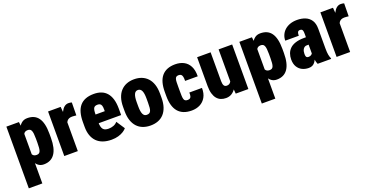

<svg xmlns="http://www.w3.org/2000/svg" viewBox="-30 -1237 4127 2139"><g transform="rotate(-20 2034.0 -167.5)"><path d="M204.6 -426.8V203.1H44.4V-528.3H193.4ZM468.3 -290V-240.7Q468.3 -178.2 457.3 -131.3Q446.3 -84.5 424.3 -53Q402.3 -21.5 369.9 -5.9Q337.4 9.8 294.9 9.8Q256.3 9.8 230.2 -10.5Q204.1 -30.8 187.3 -66.4Q170.4 -102.1 160.2 -148.2Q149.9 -194.3 143.1 -245.1V-278.8Q149.9 -333.5 159.7 -380.9Q169.4 -428.2 186.5 -463.4Q203.6 -498.5 230 -518.3Q256.3 -538.1 294.9 -538.1Q337.9 -538.1 370.1 -523.7Q402.3 -509.3 424.3 -479Q446.3 -448.7 457.3 -401.9Q468.3 -355 468.3 -290ZM308.1 -240.7V-290Q308.1 -325.2 305.4 -348.6Q302.7 -372.1 296.4 -386Q290 -399.9 279.8 -405.5Q269.5 -411.1 253.4 -411.1Q235.4 -411.1 222.9 -404.1Q210.4 -397 203.4 -382.1Q196.3 -367.2 193.8 -345Q191.4 -322.8 192.9 -292.5V-231Q190.4 -196.8 194.8 -171.1Q199.2 -145.5 213.6 -131.1Q228 -116.7 254.4 -116.7Q271 -116.7 281.5 -123Q292 -129.4 297.9 -144Q303.7 -158.7 305.9 -182.6Q308.1 -206.5 308.1 -240.7Z M699.2 -397.5V0H538.6V-528.3H688ZM821.8 -532.2 819.8 -379.4Q810.5 -380.4 795.4 -381.8Q780.3 -383.3 770.5 -383.3Q748.5 -383.3 733.4 -376.7Q718.3 -370.1 708.3 -357.2Q698.2 -344.2 693.8 -324.7Q689.5 -305.2 689.9 -279.3L663.1 -298.8Q663.1 -352.1 671.6 -395.8Q680.2 -439.5 695.8 -471.4Q711.4 -503.4 733.4 -520.8Q755.4 -538.1 782.2 -538.1Q792.5 -538.1 803.2 -536.6Q814 -535.2 821.8 -532.2Z M1098.1 9.8Q1041.5 9.8 997.3 -5.9Q953.1 -21.5 923.3 -52Q893.6 -82.5 878.2 -126.5Q862.8 -170.4 862.8 -227.1V-284.7Q862.8 -348.1 876.2 -395.5Q889.6 -442.9 916.5 -474.4Q943.4 -505.9 984.9 -522Q1026.4 -538.1 1082.5 -538.1Q1131.8 -538.1 1170.2 -523.4Q1208.5 -508.8 1235.1 -478.3Q1261.7 -447.8 1275.9 -400.6Q1290 -353.5 1290 -289.1V-212.4H922.9V-315.4H1133.3V-333.5Q1133.8 -365.7 1127.7 -382.3Q1121.6 -398.9 1109.9 -405Q1098.1 -411.1 1081.1 -411.1Q1061 -411.1 1049.3 -404.3Q1037.6 -397.5 1032.2 -382.8Q1026.9 -368.2 1025.1 -343.8Q1023.4 -319.3 1023.4 -284.7V-227.1Q1023.4 -192.9 1029.1 -171.4Q1034.7 -149.9 1045.7 -138.2Q1056.6 -126.5 1072.5 -121.8Q1088.4 -117.2 1108.9 -117.2Q1138.2 -117.2 1166 -127.2Q1193.8 -137.2 1213.4 -160.2L1278.8 -60.5Q1265.6 -43.5 1239.7 -27.1Q1213.9 -10.7 1178.2 -0.5Q1142.6 9.8 1098.1 9.8Z M1341.3 -239.3V-288.6Q1341.3 -351.1 1356.9 -397.7Q1372.6 -444.3 1401.4 -475.3Q1430.2 -506.3 1470.2 -522.2Q1510.3 -538.1 1559.6 -538.1Q1609.9 -538.1 1649.9 -522.2Q1689.9 -506.3 1718.8 -475.3Q1747.6 -444.3 1763.2 -397.7Q1778.8 -351.1 1778.8 -288.6V-239.3Q1778.8 -177.2 1763.2 -130.4Q1747.6 -83.5 1719 -52.2Q1690.4 -21 1650.1 -5.6Q1609.9 9.8 1560.5 9.8Q1511.2 9.8 1470.7 -5.6Q1430.2 -21 1401.4 -52.2Q1372.6 -83.5 1356.9 -130.4Q1341.3 -177.2 1341.3 -239.3ZM1502 -288.6V-239.3Q1502 -205.6 1505.9 -181.9Q1509.8 -158.2 1517.3 -143.8Q1524.9 -129.4 1535.6 -123Q1546.4 -116.7 1560.5 -116.7Q1578.6 -116.7 1590.1 -123Q1601.6 -129.4 1607.9 -143.8Q1614.3 -158.2 1616.5 -181.9Q1618.7 -205.6 1618.7 -239.3V-288.6Q1618.7 -321.8 1615 -345Q1611.3 -368.2 1603.8 -383.1Q1596.2 -397.9 1585 -404.5Q1573.7 -411.1 1559.6 -411.1Q1545.9 -411.1 1535.2 -404.5Q1524.4 -397.9 1517.1 -383.1Q1509.8 -368.2 1505.9 -345Q1502 -321.8 1502 -288.6Z M2044.4 -116.7Q2061 -116.7 2071.3 -122.6Q2081.5 -128.4 2086.2 -143.8Q2090.8 -159.2 2089.8 -188.5H2239.7Q2240.7 -123 2215.6 -78.9Q2190.4 -34.7 2147 -12.5Q2103.5 9.8 2048.3 9.8Q1994.6 9.8 1954.6 -6.1Q1914.6 -22 1887.9 -53.2Q1861.3 -84.5 1848.1 -130.9Q1835 -177.2 1835 -238.8V-289.1Q1835 -350.6 1848.1 -397.2Q1861.3 -443.8 1887.9 -475.1Q1914.6 -506.3 1954.3 -522.2Q1994.1 -538.1 2047.4 -538.1Q2105 -538.1 2148.4 -515.6Q2191.9 -493.2 2216.3 -446.3Q2240.7 -399.4 2239.7 -326.2H2089.8Q2090.8 -356.4 2086.7 -375.2Q2082.5 -394 2072.3 -402.6Q2062 -411.1 2043.5 -411.1Q2025.4 -411.1 2015.6 -404.3Q2005.9 -397.5 2001.5 -382.8Q1997.1 -368.2 1996.3 -345Q1995.6 -321.8 1995.6 -289.1V-238.8Q1995.6 -205.6 1996.6 -182.1Q1997.6 -158.7 2002 -144.3Q2006.3 -129.9 2016.4 -123.3Q2026.4 -116.7 2044.4 -116.7Z M2560.5 -128.4V-528.3H2721.2V0H2571.3ZM2575.2 -235.8 2614.7 -236.8Q2614.7 -183.6 2604 -138.4Q2593.3 -93.3 2572.8 -60.1Q2552.2 -26.9 2522.7 -8.5Q2493.2 9.8 2454.6 9.8Q2421.4 9.8 2394.3 -1.2Q2367.2 -12.2 2347.4 -35.9Q2327.6 -59.6 2316.7 -96.9Q2305.7 -134.3 2305.7 -186.5V-528.3H2465.8V-185.5Q2465.8 -168 2468.5 -155.3Q2471.2 -142.6 2476.3 -134Q2481.4 -125.5 2489.7 -121.3Q2498 -117.2 2509.3 -117.2Q2534.7 -117.2 2549.3 -132.8Q2564 -148.4 2569.6 -175.3Q2575.2 -202.1 2575.2 -235.8Z M2966.8 -426.8V203.1H2806.6V-528.3H2955.6ZM3230.5 -290V-240.7Q3230.5 -178.2 3219.5 -131.3Q3208.5 -84.5 3186.5 -53Q3164.6 -21.5 3132.1 -5.9Q3099.6 9.8 3057.1 9.8Q3018.6 9.8 2992.4 -10.5Q2966.3 -30.8 2949.5 -66.4Q2932.6 -102.1 2922.4 -148.2Q2912.1 -194.3 2905.3 -245.1V-278.8Q2912.1 -333.5 2921.9 -380.9Q2931.6 -428.2 2948.7 -463.4Q2965.8 -498.5 2992.2 -518.3Q3018.6 -538.1 3057.1 -538.1Q3100.1 -538.1 3132.3 -523.7Q3164.6 -509.3 3186.5 -479Q3208.5 -448.7 3219.5 -401.9Q3230.5 -355 3230.5 -290ZM3070.3 -240.7V-290Q3070.3 -325.2 3067.6 -348.6Q3064.9 -372.1 3058.6 -386Q3052.2 -399.9 3042 -405.5Q3031.7 -411.1 3015.6 -411.1Q2997.6 -411.1 2985.1 -404.1Q2972.7 -397 2965.6 -382.1Q2958.5 -367.2 2956.1 -345Q2953.6 -322.8 2955.1 -292.5V-231Q2952.6 -196.8 2957 -171.1Q2961.4 -145.5 2975.8 -131.1Q2990.2 -116.7 3016.6 -116.7Q3033.2 -116.7 3043.7 -123Q3054.2 -129.4 3060.1 -144Q3065.9 -158.7 3068.1 -182.6Q3070.3 -206.5 3070.3 -240.7Z M3521 -132.8V-365.2Q3521 -387.7 3517.6 -399.7Q3514.2 -411.6 3506.6 -416.7Q3499 -421.9 3484.4 -421.9Q3472.7 -421.9 3465.3 -416Q3458 -410.2 3455.1 -397.9Q3452.1 -385.7 3452.1 -365.7H3291.5Q3291.5 -402.3 3305.7 -433.8Q3319.8 -465.3 3346.2 -488.8Q3372.6 -512.2 3409.4 -525.1Q3446.3 -538.1 3492.2 -538.1Q3546.4 -538.1 3589.4 -520.8Q3632.3 -503.4 3657.5 -465.3Q3682.6 -427.2 3682.6 -364.3V-133.3Q3682.6 -81.5 3688 -54.9Q3693.4 -28.3 3702.6 -8.3V0H3542.5Q3531.2 -24.4 3526.1 -59.8Q3521 -95.2 3521 -132.8ZM3539.1 -322.8 3540 -234.9H3498.5Q3483.4 -234.9 3472.7 -227.8Q3461.9 -220.7 3454.8 -209Q3447.8 -197.3 3444.8 -182.9Q3441.9 -168.5 3441.9 -153.3Q3441.9 -131.8 3446.5 -122.1Q3451.2 -112.3 3458.3 -109.6Q3465.3 -106.9 3474.1 -106.9Q3492.7 -106.9 3505.1 -115Q3517.6 -123 3522.9 -134.3Q3528.3 -145.5 3525.9 -153.3L3542.5 -88.9Q3534.2 -70.8 3526.4 -53.5Q3518.6 -36.1 3506.8 -21.7Q3495.1 -7.3 3478 1.2Q3460.9 9.8 3435.1 9.8Q3394 9.8 3359.1 -6.8Q3324.2 -23.4 3303 -58.1Q3281.7 -92.8 3281.7 -146Q3281.7 -182.6 3293.2 -214.6Q3304.7 -246.6 3329.6 -271Q3354.5 -295.4 3396.7 -309.1Q3439 -322.8 3500 -322.8Z M3927.7 -397.5V0H3767.1V-528.3H3916.5ZM4050.3 -532.2 4048.3 -379.4Q4039.1 -380.4 4023.9 -381.8Q4008.8 -383.3 3999 -383.3Q3977.1 -383.3 3961.9 -376.7Q3946.8 -370.1 3936.8 -357.2Q3926.8 -344.2 3922.4 -324.7Q3918 -305.2 3918.5 -279.3L3891.6 -298.8Q3891.6 -352.1 3900.1 -395.8Q3908.7 -439.5 3924.3 -471.4Q3939.9 -503.4 3961.9 -520.8Q3983.9 -538.1 4010.7 -538.1Q4021 -538.1 4031.7 -536.6Q4042.5 -535.2 4050.3 -532.2Z"/></g></svg>

Font: Roboto Condensed Black
Style: Regular
Weight: 900
Designer: Christian Robertson
Foundry: Google
Version: Version 3.008; 2023